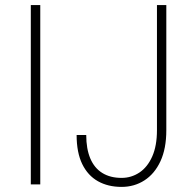

<svg xmlns="http://www.w3.org/2000/svg" viewBox="-20 -731 766 761"><path d="M139.6 -710.9V0H102.1V-710.9ZM602.1 -214.8V-710.9H639.2V-214.8Q639.2 -142.1 616 -92Q592.8 -42 552.5 -16.1Q512.2 9.8 461.9 9.8Q408.2 9.8 368.2 -12.7Q328.1 -35.2 305.9 -80.8Q283.7 -126.5 283.7 -195.8H321.8Q321.8 -141.1 337.9 -103Q354 -64.9 385.5 -45.4Q417 -25.9 461.9 -25.9Q500.5 -25.9 532.5 -47.1Q564.5 -68.4 583.3 -110.6Q602.1 -152.8 602.1 -214.8Z"/></svg>

Font: Roboto Condensed ExtraLight
Style: Regular
Weight: 250
Designer: Christian Robertson
Foundry: Google
Version: Version 3.008; 2023